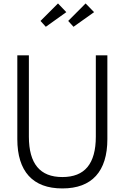

<svg xmlns="http://www.w3.org/2000/svg" viewBox="-20 -1068 716 1103"><path d="M338.2 14.5Q401.8 14.5 450.2 -3.6Q498.6 -21.8 531.1 -57.5Q563.6 -93.2 580.2 -146.1Q596.8 -199.1 596.8 -268.6V-750H530.5V-282.7Q530.5 -224.5 518.4 -180.9Q506.4 -137.3 482.5 -108.4Q458.6 -79.5 422.5 -65.2Q386.4 -50.9 338.2 -50.9Q290 -50.9 254.1 -65.2Q218.2 -79.5 194.1 -108.4Q170 -137.3 158 -180.9Q145.9 -224.5 145.9 -282.7V-750H79.5V-268.6Q79.5 -199.1 96.1 -146.1Q112.7 -93.2 145.2 -57.5Q177.7 -21.8 226.1 -3.6Q274.5 14.5 338.2 14.5ZM520.5 -998.2 471.8 -1048.2 371.8 -947.7 402.3 -914.1ZM360.9 -998.2 313.2 -1048.2 212.7 -947.7 243.2 -914.1Z"/></svg>

Font: Spartan MB
Style: Regular
Weight: 212
Designer: Matt Bailey, Mirko Velimirovic
Foundry: Matt Bailey
Version: Version 1.005